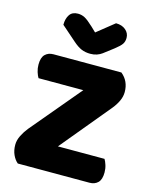

<svg xmlns="http://www.w3.org/2000/svg" viewBox="-125 -936 811 1019"><g transform="rotate(15 280.0 -427.0)"><path d="M308 -466H62Q55 -477 49 -496Q43 -515 43 -536Q43 -575 60.5 -592Q78 -609 106 -609H479Q523 -573 523 -513Q523 -488 511.5 -463.5Q500 -439 482 -417L255 -143H511Q518 -132 524 -113Q530 -94 530 -73Q530 -34 512.5 -17Q495 0 467 0H73Q56 -14 45 -38Q34 -62 34 -93Q34 -118 47 -144Q60 -170 78 -192ZM289 -778 384 -854Q417 -854 437.5 -836.5Q458 -819 458 -793Q458 -773 448.5 -759Q439 -745 412 -724L357 -682Q345 -673 329 -667.5Q313 -662 293 -662Q266 -662 244.5 -671Q223 -680 197 -703L116 -774Q116 -808 130.5 -829.5Q145 -851 176 -851Q196 -851 213.5 -842Q231 -833 263 -803Z"/></g></svg>

Font: Baloo
Style: Regular
Weight: 400
Designer: Sarang Kulkarni and Ek Type
Foundry: Ek Type
Version: Version 1.100;PS 1.000;hotconv 1.0.88;makeotf.lib2.5.647800;